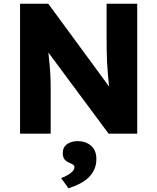

<svg xmlns="http://www.w3.org/2000/svg" viewBox="-20 -720 847 1034"><path d="M88 0V-700H240L607 -200L574 -205Q569 -238 566 -268Q563 -298 560.5 -327Q558 -356 556.5 -386Q555 -416 554.5 -451Q554 -486 554 -527V-700H719V0H565L182 -516L233 -509Q238 -461 241.5 -427.5Q245 -394 247.5 -368Q250 -342 251 -321Q252 -300 252.5 -279.5Q253 -259 253 -234V0ZM309 239Q323 234 339.5 225.5Q356 217 368.5 205Q381 193 381 181Q381 173 375.5 168.5Q370 164 357 158Q336 150 327 137.5Q318 125 318 105Q318 73 341 56.5Q364 40 399 40Q441 40 470 64.5Q499 89 499 137Q499 166 488.5 190.5Q478 215 458.5 234.5Q439 254 411 268.5Q383 283 349 294Z"/></svg>

Font: Mach
Style: Bold
Weight: 700
Version: Version 1.002